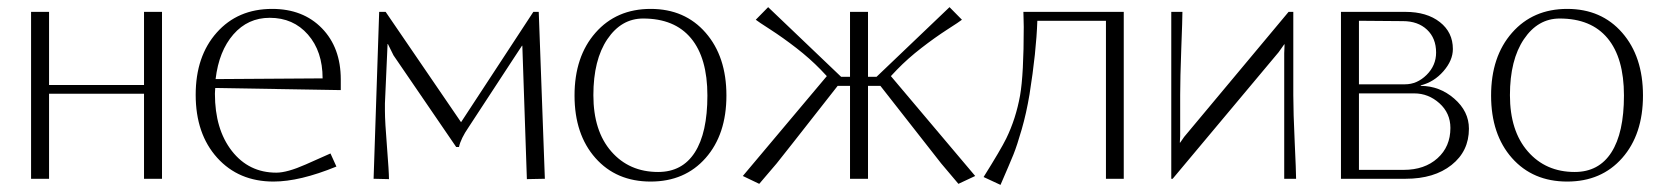

<svg xmlns="http://www.w3.org/2000/svg" viewBox="-20 -500 4648 537"><path d="M66.9 -466.8H117.2V-262.2H382.8V-466.8H433.1V0H382.8V-237.8H117.2V0H66.9Z M582 -253.9Q582 -251.5 581.5 -246.1Q581.1 -240.7 581.1 -237.8Q581.1 -138.7 628.4 -77.9Q675.8 -17.1 752.9 -17.1Q783.2 -17.1 835 -40L904.3 -70.8L920.9 -34.2Q818.4 7.8 745.1 7.8Q647.5 7.8 587.4 -58.8Q527.3 -125.5 527.3 -234.9Q527.3 -342.8 586.2 -408.9Q645 -475.1 741.2 -475.1Q827.6 -475.1 880.4 -420.9Q933.1 -366.7 933.1 -277.8V-248ZM583 -278.8 882.3 -280.8Q882.3 -356.4 841.3 -403.3Q800.3 -450.2 734.4 -450.2Q673.3 -450.2 632.8 -403.8Q592.3 -357.4 583 -278.8Z M1040.5 -466.8H1058.6L1269.5 -158.2L1471.7 -466.8H1486.8L1503.9 0L1453.6 1L1440.9 -372.1H1439.9L1415.5 -335L1290.5 -144Q1269 -112.8 1263.7 -88.9H1255.9L1080.6 -345.2L1064.9 -377H1064L1056.6 -210.9V-189.9Q1056.6 -160.2 1062.3 -89.8Q1067.9 -19.5 1067.9 1L1024.9 0Z M1820.8 -19Q1888.2 -19 1923.3 -73.7Q1958.5 -128.4 1958.5 -232.9Q1958.5 -337.9 1912.6 -393.1Q1866.7 -448.2 1778.8 -448.2Q1717.8 -448.2 1678.7 -390.4Q1639.6 -332.5 1639.6 -233.9Q1639.6 -133.8 1689.7 -76.4Q1739.7 -19 1820.8 -19ZM1799.8 7.8Q1703.6 7.8 1645.3 -58.1Q1586.9 -124 1586.9 -232.9Q1586.9 -341.8 1645.5 -408.4Q1704.1 -475.1 1799.8 -475.1Q1895.5 -475.1 1953.6 -408.4Q2011.7 -341.8 2011.7 -232.9Q2011.7 -124 1953.6 -58.1Q1895.5 7.8 1799.8 7.8Z M2357.4 -466.8H2407.7V-285.2H2431.6L2635.7 -480L2670.4 -444.8Q2664.6 -439.9 2629.6 -417.5Q2594.7 -395 2556.9 -365.7Q2519 -336.4 2488.8 -305.2L2471.7 -287.1L2707.5 -7.8L2660.6 14.2L2612.3 -43L2442.4 -259.8H2407.7V0H2357.4V-259.8H2322.8Q2158.2 -49.8 2152.3 -43L2103.5 14.2L2057.6 -7.8L2292.5 -287.1L2275.4 -305.2Q2245.1 -336.4 2207.3 -365.7Q2169.4 -395 2134.5 -417.5Q2099.6 -439.9 2093.8 -444.8L2128.4 -480L2332.5 -285.2H2357.4Z M2833 -232.9Q2843.3 -292 2843.3 -424.8Q2843.3 -433.6 2842.8 -447.3Q2842.3 -460.9 2842.3 -466.8H3123V0H3073.2V-441.9H2881.3Q2878.4 -355 2859.4 -235.8Q2850.6 -183.1 2837.6 -138.2Q2824.7 -93.3 2814.5 -67.9Q2804.2 -42.5 2778.3 17.1L2731 -4.9Q2779.3 -82 2794.4 -112.8Q2821.3 -168 2833 -232.9Z M3597.2 -466.8V-233.9Q3597.2 -186.5 3601.1 -103Q3605 -19.5 3605 0H3571.8V-235.8V-351.1L3572.8 -376H3571.8L3556.2 -354L3259.8 0H3255.9V-466.8H3287.1Q3287.1 -447.3 3283.9 -364.3Q3280.8 -281.2 3280.8 -233.9V-119.1L3279.8 -101.1H3280.8L3292 -117.2L3584 -466.8Z M3910.6 -466.8Q3970.7 -466.8 4007.1 -438.2Q4043.5 -409.7 4043.5 -362.8Q4043.5 -331.1 4017.1 -300.8Q3990.7 -270.5 3953.6 -261.2V-259.8Q4006.3 -259.8 4047.4 -224.1Q4088.4 -188.5 4088.4 -140.1Q4088.4 -77.1 4039.8 -38.6Q3991.2 0 3911.6 0H3730.5V-466.8ZM3903.8 -440.9 3780.8 -441.9V-264.2H3909.7Q3943.4 -264.2 3970 -290.5Q3996.6 -316.9 3996.6 -353Q3996.6 -393.1 3971.2 -417Q3945.8 -440.9 3903.8 -440.9ZM3780.8 -238.8V-24.9H3905.8Q3964.4 -24.9 4000.5 -57.4Q4036.6 -89.8 4036.6 -142.1Q4036.6 -183.6 4005.9 -211.2Q3975.1 -238.8 3935.5 -238.8Z M4384.3 -19Q4451.7 -19 4486.8 -73.7Q4522 -128.4 4522 -232.9Q4522 -337.9 4476.1 -393.1Q4430.2 -448.2 4342.3 -448.2Q4281.2 -448.2 4242.2 -390.4Q4203.1 -332.5 4203.1 -233.9Q4203.1 -133.8 4253.2 -76.4Q4303.2 -19 4384.3 -19ZM4363.3 7.8Q4267.1 7.8 4208.7 -58.1Q4150.4 -124 4150.4 -232.9Q4150.4 -341.8 4209 -408.4Q4267.6 -475.1 4363.3 -475.1Q4459 -475.1 4517.1 -408.4Q4575.2 -341.8 4575.2 -232.9Q4575.2 -124 4517.1 -58.1Q4459 7.8 4363.3 7.8Z"/></svg>

Font: Resagokr
Style: Light
Weight: 300
Designer: gluk
Foundry: gluk
Version: Version 0.95